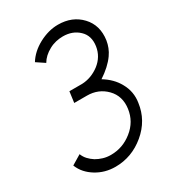

<svg xmlns="http://www.w3.org/2000/svg" viewBox="-177 -620 821 915"><g transform="rotate(-30 233.5 -162.0)"><path d="M287 -524Q235 -524 182 -496Q130 -468 103 -424L148 -394Q166 -425 203 -445Q221 -455 240.5 -459.5Q260 -464 279 -464Q333 -464 367 -431Q401 -399 393 -344Q385 -291 341 -257Q297 -224 246 -222H176L168 -162H238Q301 -162 343 -119Q385 -76 376 -10Q367 56 314 98Q262 140 196 140Q174 140 154 134Q134 128 117 118Q100 107 87.5 93.5Q75 80 68 62L15 94Q25 119 42 138Q59 157 82 171Q129 200 187 200Q277 200 349 140Q421 80 433 -10Q442 -67 414 -117Q401 -141 381.5 -160.5Q362 -180 337 -195Q392 -231 421 -272Q433 -289 440 -307Q447 -325 450 -344Q461 -422 413 -473Q365 -524 287 -524Z"/></g></svg>

Font: Unageo
Style: Light-Italic
Weight: 300
Designer: Richard Sepsi
Foundry: Richard Sepsi
Version: Version 2.000